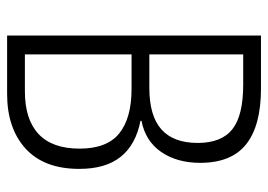

<svg xmlns="http://www.w3.org/2000/svg" viewBox="-127 -627 754 540"><g transform="rotate(90 250.0 -357.0)"><path d="M80 0V-714H229Q333 -714 385.5 -672.5Q438 -631 438 -543Q438 -478 407.5 -433.5Q377 -389 320 -378V-375Q387 -362 421 -319.5Q455 -277 455 -203Q455 -104 398 -52Q341 0 244 0ZM227 -400Q306 -400 344 -434Q382 -468 382 -536Q382 -603 343.5 -633.5Q305 -664 218 -664H133V-400ZM237 -50Q316 -50 357 -88.5Q398 -127 398 -204Q398 -281 355 -315.5Q312 -350 230 -350H133V-50Z"/></g></svg>

Font: Noto Sans Mono ExtraCondensed Light
Style: Regular
Weight: 300
Width: 2
Designer: Monotype Design Team
Foundry: Monotype Imaging Inc.
Version: Version 2.014; ttfautohint (v1.8.4.7-5d5b)